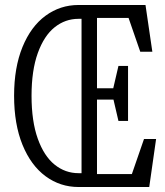

<svg xmlns="http://www.w3.org/2000/svg" viewBox="-20 -750 660 770"><path d="M307 -730H563.5L591 -542.5H542.5L488 -700L525 -678H353.5L369 -697.5V-388.5L344.5 -396H458.5L431.5 -384.5L455 -485.5H493.5V-265H455L431.5 -366L463.5 -350.5H344.5L369 -360.5V-39.5L343 -52H540L503 -35L557.5 -192.5H606L578.5 0H307ZM36.5 -366Q36.5 -479 70.2 -561.5Q104 -644 162.8 -687Q221.5 -730 295 -730H326.5V-674.5H295Q241.5 -674.5 199 -640.5Q156.5 -606.5 131.5 -537Q106.5 -467.5 106.5 -366Q106.5 -263.5 131.5 -193.8Q156.5 -124 199 -89.8Q241.5 -55.5 295 -55.5H325V0H295Q221.5 0 162.8 -43.2Q104 -86.5 70.2 -169.2Q36.5 -252 36.5 -366Z"/></svg>

Font: Monaspace Xenon Var
Style: Regular
Weight: 400
Designer: Riley Cran and the Lettermatic Team
Version: Version 1.000 (Monaspace Xenon Var)